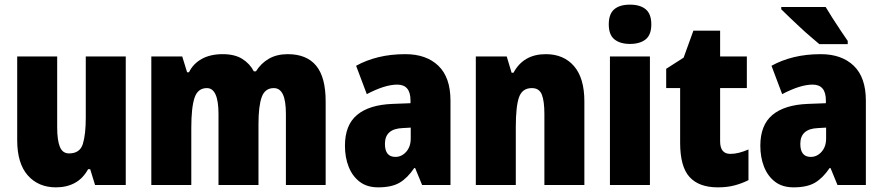

<svg xmlns="http://www.w3.org/2000/svg" viewBox="-20 -796 3799 826"><path d="M521 -553V0H389L368 -68H359Q337 -28 302 -9Q267 10 221 10Q145 10 99.5 -41.5Q54 -93 54 -193V-553H226V-248Q226 -193 237.5 -164.5Q249 -136 277 -136Q324 -136 336.5 -177Q349 -218 349 -290V-553Z M1218 -563Q1299 -563 1340 -513.5Q1381 -464 1381 -360V0H1210V-305Q1210 -363 1197 -390Q1184 -417 1158 -417Q1120 -417 1106 -378.5Q1092 -340 1092 -262V0H920V-305Q920 -417 870 -417Q831 -417 817 -375.5Q803 -334 803 -246V0H631V-553H764L785 -485H793Q811 -522 848 -542.5Q885 -563 938 -563Q990 -563 1022.5 -542.5Q1055 -522 1072 -489H1081Q1103 -524 1137 -543.5Q1171 -563 1218 -563Z M1724 -563Q1814 -563 1866 -513Q1918 -463 1918 -363V0H1796L1766 -73H1762Q1733 -30 1699 -10Q1665 10 1607 10Q1559 10 1527.5 -14Q1496 -38 1480 -78.5Q1464 -119 1464 -169Q1464 -258 1516 -301.5Q1568 -345 1668 -349L1746 -352V-364Q1746 -432 1689 -432Q1636 -432 1558 -391L1512 -513Q1555 -537 1608 -550Q1661 -563 1724 -563ZM1712 -245Q1636 -242 1636 -177Q1636 -121 1681 -121Q1708 -121 1727.5 -143Q1747 -165 1747 -200V-247Z M2328 -563Q2405 -563 2449.5 -511.5Q2494 -460 2494 -360V0H2322V-306Q2322 -361 2311 -389Q2300 -417 2268 -417Q2227 -417 2213 -378Q2199 -339 2199 -249V0H2027V-553H2160L2181 -483H2189Q2232 -563 2328 -563Z M2690 -776Q2734 -776 2758 -756Q2782 -736 2782 -691Q2782 -646 2757.5 -626.5Q2733 -607 2690 -607Q2648 -607 2623.5 -626.5Q2599 -646 2599 -691Q2599 -736 2622.5 -756Q2646 -776 2690 -776ZM2776 -553V0H2604V-553Z M3122 -134Q3141 -134 3160 -139Q3179 -144 3200 -153V-21Q3172 -7 3140.5 1.5Q3109 10 3068 10Q2987 10 2946.5 -34.5Q2906 -79 2906 -182V-417H2846V-500L2921 -548L2963 -664H3078V-553H3193V-417H3078V-188Q3078 -134 3122 -134Z M3511 -563Q3601 -563 3653 -513Q3705 -463 3705 -363V0H3583L3553 -73H3549Q3520 -30 3486 -10Q3452 10 3394 10Q3346 10 3314.5 -14Q3283 -38 3267 -78.5Q3251 -119 3251 -169Q3251 -258 3303 -301.5Q3355 -345 3455 -349L3533 -352V-364Q3533 -432 3476 -432Q3423 -432 3345 -391L3299 -513Q3342 -537 3395 -550Q3448 -563 3511 -563ZM3499 -245Q3423 -242 3423 -177Q3423 -121 3468 -121Q3495 -121 3514.5 -143Q3534 -165 3534 -200V-247ZM3532 -766Q3544 -746 3562 -717.5Q3580 -689 3598 -662.5Q3616 -636 3627 -620V-606H3505Q3491 -618 3468 -637.5Q3445 -657 3420.5 -680Q3396 -703 3375 -723Q3354 -743 3341 -756V-766Z"/></svg>

Font: Noto Sans Bengali Condensed Black
Style: Regular
Weight: 900
Width: 3
Designer: Joana Ranito - Universal Thirst; Jelle Bosma - Monotype Design Team
Foundry: Universal Thirst ehf.
Version: Version 3.000; ttfautohint (v1.8.4.7-5d5b)